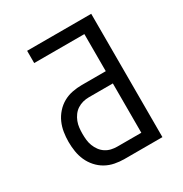

<svg xmlns="http://www.w3.org/2000/svg" viewBox="-171 -863 942 991"><g transform="rotate(-30 300.0 -367.5)"><path d="M286 0Q258 0 229.5 -5.5Q201 -11 176 -25Q151 -39 131.5 -61Q112 -83 100.5 -109Q89 -135 84.5 -163.5Q80 -192 80 -221Q80 -249 84.5 -277.5Q89 -306 100.5 -332Q112 -358 131.5 -380Q151 -402 176 -416Q201 -430 229.5 -435.5Q258 -441 286 -441H429V-662H130V-735H512V0ZM286 -74H429V-368H286Q268 -368 250.5 -363.5Q233 -359 217.5 -349Q202 -339 191 -324Q180 -309 173.5 -292Q167 -275 165 -257Q163 -239 163 -221Q163 -202 165 -184Q167 -166 173.5 -149Q180 -132 191 -117Q202 -102 217.5 -92Q233 -82 250.5 -78Q268 -74 286 -74Z"/></g></svg>

Font: Bmono
Style: Regular
Weight: 400
Monospace: yes
Designer: Belleve Invis
Foundry: Belleve Invis
Version: Version 11.2.2; ttfautohint (v1.8.2)